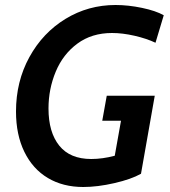

<svg xmlns="http://www.w3.org/2000/svg" viewBox="-20 -734 678 768"><path d="M44 -288Q44 -408 97.5 -505.5Q151 -603 242 -658.5Q333 -714 442 -714Q493 -714 548 -702.5Q603 -691 635 -673L602 -563Q566 -580 518 -591Q470 -602 428 -602Q347 -602 289.5 -559.5Q232 -517 203 -447.5Q174 -378 174 -300Q174 -205 217 -151.5Q260 -98 345 -98Q390 -98 439 -111L464 -251H389L407 -351H599L544 -39Q505 -17 437.5 -1.5Q370 14 313 14Q232 14 171.5 -22Q111 -58 77.5 -126.5Q44 -195 44 -288Z"/></svg>

Font: Cabin SemiBold
Style: Italic
Weight: 600
Italic angle: -7°
Designer: Pablo Impallari
Foundry: Pablo Impallari. http://www.impallari.com Igino Marini. http://www.ikern.com
Version: Version 2.200